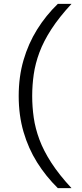

<svg xmlns="http://www.w3.org/2000/svg" viewBox="-20 -831 425 996"><path d="M280 145Q218 84 172.5 11.5Q127 -61 102 -147Q77 -233 77 -333Q77 -433 102 -519Q127 -605 172.5 -678Q218 -751 280 -811H351Q287 -742 246.5 -679.5Q206 -617 184.5 -559Q163 -501 155 -445Q147 -389 147 -333Q147 -277 155 -221Q163 -165 184.5 -107Q206 -49 246.5 13.5Q287 76 351 145Z"/></svg>

Font: Host Grotesk Light
Style: Regular
Weight: 300
Designer: Doukan Karapınar
Foundry: Element Type
Version: Version 1.003